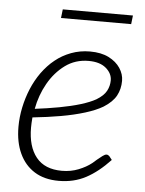

<svg xmlns="http://www.w3.org/2000/svg" viewBox="-50 -701 563 747"><g transform="rotate(5 231.5 -327.0)"><path d="M207 6Q151 6 112.5 -18Q74 -42 53.5 -86Q33 -130 33 -190Q33 -209 35 -228Q37 -247 41 -266Q49 -304 63.5 -339Q78 -374 100 -405Q111 -420 123.5 -433.5Q136 -447 150 -458Q177 -480 211.5 -493Q246 -506 285 -506Q329 -506 358.5 -491Q388 -476 403.5 -452.5Q419 -429 419 -403Q419 -371 405 -345Q391 -319 356 -297Q329 -281 287 -268Q245 -255 193.5 -246Q142 -237 84 -231Q83 -221 82.5 -209.5Q82 -198 82 -191Q82 -117 115.5 -75.5Q149 -34 216 -34Q251 -34 281 -46Q311 -58 331 -74Q339 -81 349 -89.5Q359 -98 368.5 -105Q378 -112 384 -112Q390 -112 395 -107L406 -93Q360 -44 313 -19Q266 6 207 6ZM90 -265Q139 -271 185 -279.5Q231 -288 267 -299Q303 -310 326 -323Q354 -340 364.5 -359.5Q375 -379 375 -401Q375 -428 351 -448.5Q327 -469 283 -469Q231 -469 191.5 -440Q152 -411 126 -365Q100 -319 90 -265ZM161 -626 165 -660H439L435 -626Z"/></g></svg>

Font: Aleo Light
Style: Italic
Weight: 300
Italic angle: -7°
Designer: Alessio Laiso
Foundry: Alessio Laiso
Version: Version 2.001;gftools[0.9.29]